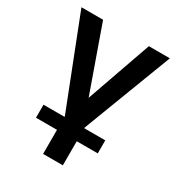

<svg xmlns="http://www.w3.org/2000/svg" viewBox="-169 -606 859 926"><g transform="rotate(30 261.0 -142.5)"><path d="M208 210V0L14.5 -495H135L263 -134L390 -495H507L318 0V210ZM91 76V3.5H435V76Z"/></g></svg>

Font: Geologica EX
Style: Regular
Weight: 400
Designer: Sindre Bremnes, Frode Helland
Foundry: Monokrom Skriftforlag AS
Version: Version 1.010;gftools[0.9.28]